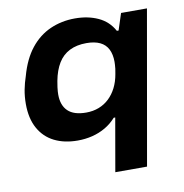

<svg xmlns="http://www.w3.org/2000/svg" viewBox="-81 -615 838 876"><g transform="rotate(-10 338.0 -177.5)"><path d="M383 184 426 -62H419Q397 -37 368.5 -20.5Q340 -4 307.5 4Q275 12 240 12Q178 12 132 -11Q86 -34 60.5 -80Q35 -126 35 -193Q35 -228 41 -259Q47 -290 57 -319Q78 -395 116.5 -443.5Q155 -492 208 -515.5Q261 -539 323 -539Q383 -539 430 -517.5Q477 -496 502 -450H510L535 -527H655L530 184ZM300 -107Q332 -107 359 -117.5Q386 -128 406.5 -147.5Q427 -167 441 -194.5Q455 -222 461 -257Q464 -271 465 -281Q466 -291 466.5 -299Q467 -307 467 -313Q467 -347 455 -371Q443 -395 418 -407Q393 -419 355 -419Q310 -419 277 -402.5Q244 -386 224 -353Q204 -320 195 -272Q192 -256 190.5 -244Q189 -232 188.5 -224.5Q188 -217 188 -210Q188 -160 215.5 -133.5Q243 -107 300 -107Z"/></g></svg>

Font: Archivo SemiExpanded
Style: Bold Italic
Weight: 700
Width: 6
Italic angle: -10°
Designer: Hector Gatti
Foundry: Omnibus-Type
Version: Version 2.001